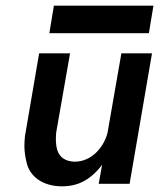

<svg xmlns="http://www.w3.org/2000/svg" viewBox="-20 -648 569 677"><path d="M154 -531H505L521 -628H170ZM328 0H437L516 -460H408L359 -179C345 -126 301 -78 244 -78C243 -78 241 -78 240 -78C180 -82 177 -129 177 -161C177 -167 178 -173 178 -180L227 -460H118L68 -168C67 -156 66 -145 66 -134C66 -114 69 -93 75 -70C87 -26 130 9 199 9C234 9 264 0 290 -18C309 -31 326 -48 340 -67Z"/></svg>

Font: Jost Medium
Style: Italic
Weight: 500
Italic angle: -5°
Version: Version 3.710